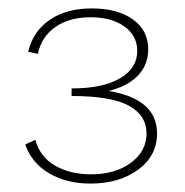

<svg xmlns="http://www.w3.org/2000/svg" viewBox="-20 -432 439 456"><path d="M353 -115Q353 -62 308 -29Q263 4 195 4Q138 4 96.5 -20.5Q55 -45 40 -89L64 -100Q75 -59 111 -38.5Q147 -18 196 -18Q254 -18 291 -45.5Q328 -73 328 -115Q328 -158 286 -181Q244 -204 150 -204V-222Q224 -222 265 -246Q306 -270 306 -311Q306 -347 275.5 -369Q245 -391 195 -391Q144 -391 111 -367.5Q78 -344 70 -304L47 -309Q58 -357 97.5 -384.5Q137 -412 198 -412Q259 -412 295.5 -386Q332 -360 332 -315Q332 -278 307.5 -252.5Q283 -227 238 -216Q353 -197 353 -115Z"/></svg>

Font: Ysabeau Extralight
Style: Regular
Weight: 200
Designer: Christian Thalmann (Catharsis Fonts)
Version: Version 0.003